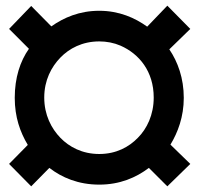

<svg xmlns="http://www.w3.org/2000/svg" viewBox="-20 -641 702 677"><path d="M12 -63 90 16 154 -49C198 -15 256 10 330 10C403 10 460 -15 505 -49L570 16L651 -63L581 -131C607 -174 628 -229 628 -296C628 -365 607 -423 577 -467L651 -539L570 -621L499 -547C456 -578 400 -603 330 -603C260 -603 205 -579 161 -548L90 -620L12 -539L82 -469C51 -425 32 -367 32 -296C32 -228 51 -175 78 -130ZM136 -297C136 -358 161 -405 193 -438C224 -470 270 -495 330 -495C356 -495 382 -490 405 -480C471 -451 522 -389 522 -297C522 -236 498 -187 466 -155C435 -123 390 -98 330 -98C270 -98 224 -123 193 -155C161 -188 136 -236 136 -297Z"/></svg>

Font: Asimov Pro
Style: Blk
Weight: 900
Designer: Google
Version: Version 2.000980; 2014